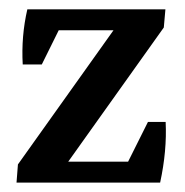

<svg xmlns="http://www.w3.org/2000/svg" viewBox="-20 -388 394 408"><path d="M15.1 0 18.1 -38.6 252.9 -368.2H331.5L328.1 -329.6L93.3 0ZM15.1 0 69.8 -44.4H314.5L320.3 0ZM41.5 -323.7 38.1 -368.2H331.5L276.4 -323.7ZM28.3 -251Q24.9 -311 38.1 -368.2L110.4 -335L68.8 -251ZM320.3 0 250 -40 294.4 -128.9H332Q335 -67.9 320.3 0Z"/></svg>

Font: Markazi Text Medium
Style: Regular
Weight: 500
Designer: Borna Izadpanah (Arabic designer), Fiona Ross (Arabic design director) and Florian Runge (Latin designer)
Foundry: Borna Izadpanah and Florian Runge
Version: Version 1.001